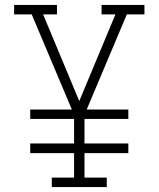

<svg xmlns="http://www.w3.org/2000/svg" viewBox="-20 -755 640 775"><path d="M189 0V-38H279V-137H102V-176H279V-275H102V-313H270L108 -697H37V-735H210V-697H154L300 -347L446 -697H390V-735H563V-697H492L330 -313H498V-275H321V-176H498V-137H321V-38H411V0Z"/></svg>

Font: Iosevka Etoile Extralight
Style: Regular
Weight: 200
Designer: Belleve Invis
Foundry: Belleve Invis
Version: Version 22.1.2; ttfautohint (v1.8.4)